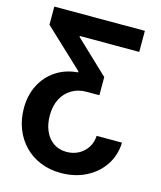

<svg xmlns="http://www.w3.org/2000/svg" viewBox="-135 -825 957 1138"><g transform="rotate(15 343.5 -256.5)"><path d="M651.4 -52.3Q648.9 25.7 608.5 86.3Q568.2 147 500 181.2Q431.8 215.4 346.1 215.4Q278.2 215.4 221.5 192.2Q164.8 168.9 123.4 126.6Q82 84.2 59.4 26.4Q36.7 -31.3 36.7 -100.2Q37 -180.3 69 -242.6Q101.1 -305 158.5 -343Q216 -381.1 292.2 -387.1V-393.9L55.3 -616.2V-727.5H610.9V-598.2H246.5V-592.4L449.2 -400.4V-289.1H370.9Q320.1 -289.4 280.6 -266Q241 -242.7 218.7 -199.8Q196.3 -156.8 196.3 -97.5Q196.3 -44.7 214.2 -3.4Q232.1 38 266 62Q299.9 85.9 347.1 85.9Q387.8 85.9 420.6 68.5Q453.4 51 473.7 19.7Q493.9 -11.5 495.9 -52.3Z"/></g></svg>

Font: GitLab Sans
Style: Regular
Weight: 400
Designer: Rasmus Andersson
Foundry: Modifications by GitLab B.V., manufactured by rsms
Version: Version 4.000;git-c8fb6b7